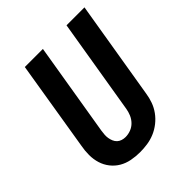

<svg xmlns="http://www.w3.org/2000/svg" viewBox="-203 -867 1006 1006"><g transform="rotate(-45 300.0 -363.5)"><path d="M256 8Q224 8 193 2Q162 -4 136.5 -19Q111 -34 92.5 -57.5Q74 -81 65 -110Q56 -139 56 -171Q56 -203 62 -234L144 -735H278L192 -216Q190 -203 189 -189.5Q188 -176 190 -163.5Q192 -151 197 -139Q202 -127 211 -118.5Q220 -110 232.5 -106Q245 -102 258 -102Q278 -102 297.5 -109.5Q317 -117 331.5 -132Q346 -147 354 -166Q362 -185 365 -204L453 -735H586L495 -186Q491 -159 481.5 -132.5Q472 -106 455 -82.5Q438 -59 414.5 -40.5Q391 -22 364.5 -11Q338 0 310.5 4Q283 8 256 8Z"/></g></svg>

Font: Iosevka Curly XBdEx
Style: Italic
Weight: 800
Width: 7
Italic angle: -9°
Monospace: yes
Designer: Belleve Invis
Foundry: Belleve Invis
Version: Version 11.1.0; ttfautohint (v1.8.3)